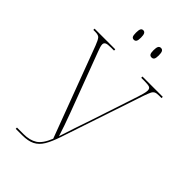

<svg xmlns="http://www.w3.org/2000/svg" viewBox="-267 -993 1083 1083"><g transform="rotate(45 275.0 -451.0)"><path d="M342 -826Q331 -826 326 -834Q321 -842 321 -863Q321 -884 326 -893Q331 -902 342 -902Q353 -902 358 -893Q363 -884 363 -863Q363 -842 358 -834Q353 -826 342 -826ZM201 -826Q190 -826 185.5 -834Q181 -842 181 -863Q181 -884 185.5 -893Q190 -902 201 -902Q211 -902 216 -893Q221 -884 221 -863Q221 -842 216 -834Q211 -826 201 -826ZM85 0V-10H137Q186 -10 218 -30Q250 -50 274 -110L71 -651Q59 -682 50 -693Q41 -704 15 -704H0V-714H165V-704H141Q112 -704 102.5 -698.5Q93 -693 93 -682Q93 -673 97 -660.5Q101 -648 106 -635L238 -284Q255 -239 265.5 -208Q276 -177 287 -143Q300 -185 317 -235Q334 -285 352 -338L444 -616Q449 -632 454 -649.5Q459 -667 459 -679Q459 -695 448 -699.5Q437 -704 407 -704H382V-714H544V-704H524Q504 -704 494.5 -699Q485 -694 479 -681.5Q473 -669 464 -644L298 -148Q280 -94 260.5 -61.5Q241 -29 212 -14.5Q183 0 136 0Z"/></g></svg>

Font: Noto Serif Display Condensed Thin
Style: Regular
Weight: 100
Width: 3
Designer: Monotype Design Team
Foundry: Monotype Imaging Inc.
Version: Version 2.009